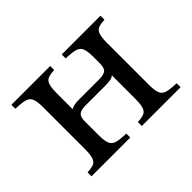

<svg xmlns="http://www.w3.org/2000/svg" viewBox="-97 -614 788 788"><g transform="rotate(-45 297.0 -220.0)"><path d="M483 -339V-101Q483 -66 489.5 -50Q496 -34 514.5 -29Q533 -24 568 -23V0H343V-23Q366 -24 379 -29Q392 -34 397.5 -50Q403 -66 403 -101V-234Q395 -227 383 -225Q371 -223 356 -223H240Q213 -223 202 -214Q191 -205 191 -179V-101Q191 -66 197.5 -50Q204 -34 222.5 -29Q241 -24 276 -23V0H51V-23Q74 -24 87 -29Q100 -34 105.5 -50Q111 -66 111 -101V-339Q111 -374 104.5 -390Q98 -406 79.5 -411Q61 -416 26 -417V-440H251V-417Q229 -416 215.5 -411Q202 -406 196.5 -390Q191 -374 191 -339V-249Q199 -255 210.5 -257Q222 -259 238 -259H354Q381 -259 392 -268Q403 -277 403 -304V-339Q403 -374 396.5 -390Q390 -406 371.5 -411Q353 -416 318 -417V-440H543V-417Q521 -416 507.5 -411Q494 -406 488.5 -390Q483 -374 483 -339Z"/></g></svg>

Font: Bona Nova
Style: Regular
Weight: 400
Designer: Mateusz Machalski
Foundry: Capitalics
Version: Version 4.001; ttfautohint (v1.8.3)